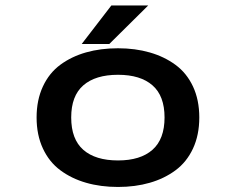

<svg xmlns="http://www.w3.org/2000/svg" viewBox="-20 -694 890 724"><path d="M288 -528 400 -673.5H539L392 -528ZM425 11Q359.5 11 304.8 -4.8Q250 -20.5 207.8 -51.8Q165.5 -83 141.8 -134Q118 -185 118 -251Q118 -317 141.8 -368Q165.5 -419 207.8 -450Q250 -481 304.8 -496.5Q359.5 -512 425 -512Q490 -512 544.8 -496.2Q599.5 -480.5 641.8 -449.5Q684 -418.5 707.8 -367.8Q731.5 -317 731.5 -251Q731.5 -185 707.8 -134Q684 -83 641.8 -51.8Q599.5 -20.5 544.8 -4.8Q490 11 425 11ZM425 -89Q509.5 -89 555 -129.2Q600.5 -169.5 600.5 -251Q600.5 -332.5 555 -372.2Q509.5 -412 425 -412Q340 -412 294.2 -372.2Q248.5 -332.5 248.5 -251Q248.5 -169 294.2 -129Q340 -89 425 -89Z"/></svg>

Font: League Mono Wide Medium
Style: Regular
Weight: 500
Width: 8
Designer: Tyler Finck
Foundry: The League of Moveable Type / Tyler Finck
Version: Version 2.210